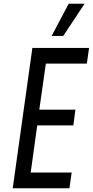

<svg xmlns="http://www.w3.org/2000/svg" viewBox="-20 -1006 496 1026"><path d="M256 -814H318L432 -986H347ZM456 -750H153L48 0H351L363 -84H144L179 -336H372L383 -420H190L225 -666H444Z"/></svg>

Font: Mohave
Style: Italic
Weight: 400
Italic angle: -8°
Designer: Gumpita Rahayu
Foundry: Tokotype
Version: Version 2.002;PS 002.002;hotconv 1.0.88;makeotf.lib2.5.64775